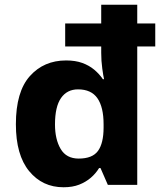

<svg xmlns="http://www.w3.org/2000/svg" viewBox="-20 -780 685 810"><path d="M248 10Q159 10 103 -58Q47 -126 47 -256Q47 -393 106 -459Q165 -525 259 -525Q298 -525 327 -514.5Q356 -504 377.5 -486Q399 -468 414 -446H419Q416 -458 411.5 -490.5Q407 -523 407 -557V-584H255V-681H407V-760H559V-681H635V-584H559V0H435L404 -71H398Q384 -48 363 -30Q342 -12 314 -1Q286 10 248 10ZM312 -111Q370 -111 393.5 -143.5Q417 -176 417 -242V-256Q417 -328 391 -365.5Q365 -403 309 -403Q263 -403 237.5 -366.5Q212 -330 212 -255Q212 -192 236 -151.5Q260 -111 312 -111Z"/></svg>

Font: Noto Sans Khmer
Style: Bold
Weight: 700
Version: Version 2.003